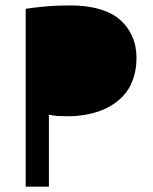

<svg xmlns="http://www.w3.org/2000/svg" viewBox="-20 -699 572 719"><path d="M76.2 0V-666C97 -669.3 121.4 -672.2 149.4 -674.8C176.8 -677.4 208 -678.7 243.2 -678.7C286.1 -678.7 323.2 -673.8 354.5 -664.1C386.4 -654.9 412.1 -641.3 431.6 -623C449.9 -606.8 464.2 -586.9 474.6 -563.5C485.7 -539.4 491.2 -512.4 491.2 -482.4C491.2 -451.8 486.7 -424.5 477.5 -400.4C469.1 -376.3 456.4 -355.5 439.5 -337.9C415.4 -313.2 385.7 -294.6 350.6 -282.2C314.8 -269.9 275.7 -263.7 233.4 -263.7C220.4 -263.7 207.7 -264 195.3 -264.6C183.6 -266 172.9 -267.6 163.1 -269.5V0Z"/></svg>

Font: ImmaginiFont
Style: Regular
Weight: 400
Version: Version 1.0